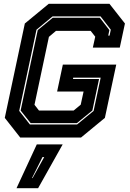

<svg xmlns="http://www.w3.org/2000/svg" viewBox="-20 -720 679 1005"><path d="M86 0 5 -103 110 -597 235 -700H553L634 -597L607 -471H466L478.5 -528L454.5 -558.5H273L236 -527L160.5 -171.5L184 -141.5H365.5L402.5 -172L417.5 -241H279L309 -382H588.5L529 -103L404 0ZM136.5 -68.5H383.5L470 -139.5L507 -313.5H363.5L362 -306.5H498.5L463.5 -141.5L382.5 -75.5H140.5L88 -141.5L177.5 -562.5L256 -627H502.5L552.5 -562.5L546.5 -533.5H553.5L560 -564.5L506.5 -634H255L171 -564.5L80.5 -139.5ZM66.5 265 172.5 36H308L179.5 265ZM147.5 212H150.5L211.5 102H202.5Z"/></svg>

Font: Tourney ExtraBold
Style: Italic
Weight: 800
Italic angle: -12°
Version: Version 1.015